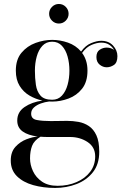

<svg xmlns="http://www.w3.org/2000/svg" viewBox="-20 -666 627 946"><path d="M222 -598Q222 -618 236.2 -632.2Q250.4 -646.4 270 -646.4Q290 -646.4 304 -632.2Q318 -618 318 -598Q318 -578.4 304 -564.2Q290 -550 270 -550Q250.4 -550 236.2 -564.2Q222 -578.4 222 -598ZM65 -72Q65 -114 100.8 -138.5Q136.5 -163 189 -170.5Q155.5 -177.5 125.5 -195Q95.5 -212.5 76.8 -242.8Q58 -273 58 -318Q58 -373 86 -406.2Q114 -439.5 155.2 -454.5Q196.5 -469.5 237 -469.5Q276 -469.5 314.8 -456Q353.5 -442.5 379.5 -412Q401 -442 429 -453.5Q457 -465 478.5 -465Q515.5 -465 537 -441.5Q558.5 -418 558.5 -389.5Q558.5 -357.5 541.5 -346Q524.5 -334.5 505.5 -334.5Q487 -334.5 471 -347.5Q455 -360.5 455 -385Q455 -410 471.2 -420.8Q487.5 -431.5 505.5 -431.5Q526.5 -431.5 542 -420Q534 -435 518.2 -445.5Q502.5 -456 479 -456Q458 -456 431.5 -445Q405 -434 384.5 -405Q397 -388.5 404 -366.8Q411 -345 411 -318Q411 -262.5 384.5 -229Q358 -195.5 317.8 -180.5Q277.5 -165.5 237 -165.5Q229.5 -165.5 222 -166Q201.5 -163.5 181.2 -156.2Q161 -149 147.2 -136.5Q133.5 -124 133.5 -106Q133.5 -80 161.2 -74.8Q189 -69.5 230 -69.5Q256.5 -69.5 272.8 -70Q289 -70.5 310 -70.5Q338.5 -70.5 366.5 -65.5Q394.5 -60.5 417.8 -45Q441 -29.5 455 0.8Q469 31 469 82Q469 143 438 182.2Q407 221.5 357.5 240.8Q308 260 251.5 260Q193 260 143.2 246Q93.5 232 63.2 202Q33 172 33 125Q33 82.5 56.2 57.2Q79.5 32 110.5 20.2Q141.5 8.5 165.5 6.5Q119 1 92 -18Q65 -37 65 -72ZM152 -318Q152 -281 156.8 -248.2Q161.5 -215.5 179.5 -195Q197.5 -174.5 237 -174.5Q266.5 -174.5 285.2 -195Q304 -215.5 313 -248.2Q322 -281 322 -318Q322 -355 313 -387.5Q304 -420 285.2 -440.2Q266.5 -460.5 237 -460.5Q207.5 -460.5 188.8 -440.2Q170 -420 161 -387.5Q152 -355 152 -318ZM128 114.5Q128 146 142.5 177.2Q157 208.5 187 229Q217 249.5 263.5 249.5Q315 249.5 357.2 231.2Q399.5 213 424.2 180.5Q449 148 449 104.5Q449 58.5 411.5 33.8Q374 9 325 9H213.5Q195.5 9 179.5 7.5Q147.5 27 137.8 53.2Q128 79.5 128 114.5Z"/></svg>

Font: Bodoni* 24pt
Style: Regular
Weight: 400
Version: Version 2.3